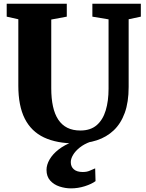

<svg xmlns="http://www.w3.org/2000/svg" viewBox="-20 -763 784 1032"><path d="M387 8Q285 8 216.5 -24.2Q148 -56.5 113.2 -125.2Q78.5 -194 78.5 -302.5V-659.5L16 -673.5V-743H339V-673.5L255.5 -658V-288.5Q255.5 -233.5 264.8 -191.2Q274 -149 293.2 -120Q312.5 -91 342 -76.2Q371.5 -61.5 412 -61.5Q466.5 -61.5 499.8 -90.2Q533 -119 548.2 -169.5Q563.5 -220 563.5 -286V-659L476.5 -673.5V-743H737V-673.5L671.5 -659.5V-295.5Q671.5 -214 650.5 -156.2Q629.5 -98.5 591 -62.2Q552.5 -26 500.5 -9Q448.5 8 387 8ZM361.5 249.5Q330.5 249.5 300 239.5Q269.5 229.5 249.8 207.5Q230 185.5 230 150Q230 123 246.5 94.2Q263 65.5 295 40.5Q327 15.5 372.5 -1L408.5 -5L466 -1Q431.5 11.5 408 30.5Q384.5 49.5 372.5 70Q360.5 90.5 360.5 108.5Q360.5 133 377 147.2Q393.5 161.5 424.5 161.5Q446.5 161.5 461.2 155Q476 148.5 491.5 142L493.5 210.5Q473 226 436.2 237.8Q399.5 249.5 361.5 249.5Z"/></svg>

Font: Merriweather Light 18pt Black
Style: Regular
Weight: 900
Version: Version 2.100